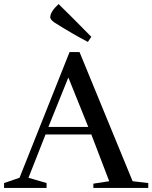

<svg xmlns="http://www.w3.org/2000/svg" viewBox="-30 -924 749 944"><path d="M-10 0V-24L66 -50L312 -668H361L622 -33L699 -24V0H429V-21L507 -33L419 -263H194L110 -50L199 -24V0ZM306 -543 208 -300H404ZM235 -815Q217 -829 217 -839Q217 -866 258 -904Q301 -863 419 -743L402 -718Q330 -755 235 -815Z"/></svg>

Font: Rufina
Style: Regular
Weight: 400
Designer: Martin Sommaruga
Foundry: Martin Sommaruga
Version: Version 1.001